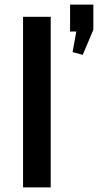

<svg xmlns="http://www.w3.org/2000/svg" viewBox="-20 -813 425 833"><path d="M200 -740V0H80V-740ZM385 -793V-684L339 -575L295 -587L323 -743L354 -677L284 -676V-793Z"/></svg>

Font: Pathway Extreme 72pt SemiBold
Style: Regular
Weight: 600
Designer: Eduardo Rodriguez Tunni
Foundry: Eduardo Rodriguez Tunni
Version: Version 1.001;gftools[0.9.26]